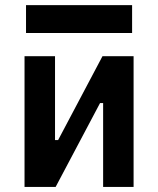

<svg xmlns="http://www.w3.org/2000/svg" viewBox="-20 -740 626 760"><path d="M77.1 0H200.2L376 -332H388.2V0H508.8V-517.6H385.7L210 -185.5H197.8V-517.6H77.1ZM83 -609.4H502.9V-719.7H83Z"/></svg>

Font: Cascadia Mono SemiBold
Style: Regular
Weight: 600
Monospace: yes
Designer: Aaron Bell
Foundry: Saja Typeworks
Version: Version 2404.023